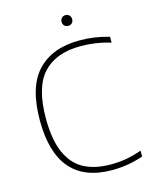

<svg xmlns="http://www.w3.org/2000/svg" viewBox="-133 -994 860 1088"><g transform="rotate(-15 297.0 -449.5)"><path d="M64 -369Q64 -565.5 151 -657.2Q238 -749 397 -749Q444 -749 485.8 -742.8Q527.5 -736.5 571 -724V-690Q485.5 -716 395 -716Q250.5 -716 175.2 -634.8Q100 -553.5 100 -371Q100 -243 135.2 -166.2Q170.5 -89.5 234.2 -56.8Q298 -24 389 -24Q436.5 -24 478.8 -31.2Q521 -38.5 571 -56V-22Q485.5 9 388.5 9Q64 9 64 -369ZM327.5 -876Q327.5 -890 336.2 -899Q345 -908 358.5 -908Q372 -908 380.8 -899Q389.5 -890 389.5 -876Q389.5 -862 380.8 -853.5Q372 -845 358.5 -845Q345 -845 336.2 -853.5Q327.5 -862 327.5 -876Z"/></g></svg>

Font: Encode Sans Semi Expanded Thin
Style: Regular
Weight: 250
Width: 6
Designer: Multiple Designers
Foundry: Impallari Type
Version: Version 2.000